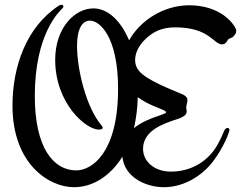

<svg xmlns="http://www.w3.org/2000/svg" viewBox="-20 -718 1004 800"><path d="M768 -696C663 -696 565 -634 518 -550C478 -643 422 -683 369 -683C292 -683 210 -603 210 -469C210 -287 338 -178 392 -178C403 -178 408 -181 408 -186C408 -188 407 -191 404 -194C339 -270 301 -428 301 -527C301 -599 323 -632 355 -632C394 -632 472 -568 472 -348C472 -82 363 -8 298 -8C202 -8 125 -103 125 -318C125 -579 229 -672 240 -683C243 -686 244 -688 244 -691C244 -696 241 -698 236 -698C233 -698 229 -697 226 -695C88 -605 32 -438 32 -278C32 -35 184 62 288 62C367 62 439 16 490 -65C498 20 587 62 663 62C751 62 831 9 876 -57C911 -105 936 -166 936 -177C936 -182 932 -185 928 -185C923 -185 918 -181 914 -173C899 -137 886 -113 877 -100C837 -40 771 -3 692 -3C622 -3 576 -46 576 -98C576 -176 666 -203 704 -217C731 -225 758 -234 758 -254C758 -259 756 -264 756 -269C756 -280 761 -291 761 -300C761 -309 757 -318 738 -326C694 -345 590 -384 559 -423C548 -436 543 -451 543 -468C543 -497 558 -529 587 -556C620 -588 658 -604 710 -604C853 -604 870 -533 905 -533C914 -533 922 -538 927 -548C932 -561 948 -557 955 -569C960 -577 964 -578 964 -586C964 -589 965 -594 962 -599C952 -622 897 -696 768 -696ZM591 -290C631 -269 672 -259 672 -250C672 -240 593 -229 538 -184C547 -223 553 -266 554 -313C565 -305 578 -297 591 -290Z"/></svg>

Font: Engagement
Style: Regular
Weight: 400
Designer: Astigmatic (AOETI)
Foundry: Astigmatic (AOETI)
Version: Version 1.000